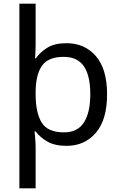

<svg xmlns="http://www.w3.org/2000/svg" viewBox="-20 -780 655 1040"><path d="M560 -269Q560 -132 499.5 -61Q439 10 340 10Q277 10 237 -13Q197 -36 173 -68H167Q168 -61 169.5 -45Q171 -29 172 -12Q173 5 173 16V240H85V-760H173V-536Q173 -522 172 -499.5Q171 -477 170 -464H174Q198 -498 237 -522Q276 -546 340 -546Q439 -546 499.5 -476Q560 -406 560 -269ZM469 -270Q469 -371 434 -421.5Q399 -472 325 -472Q243 -472 209 -426Q175 -380 173 -288V-269Q173 -170 205.5 -116.5Q238 -63 326 -63Q400 -63 434.5 -116.5Q469 -170 469 -270Z"/></svg>

Font: Noto Sans Sora Sompeng
Style: Regular
Weight: 400
Designer: Monotype Design Team. David Williams.
Foundry: Monotype Imaging Inc.
Version: Version 2.101